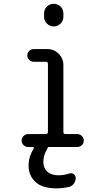

<svg xmlns="http://www.w3.org/2000/svg" viewBox="-20 -780 540 1019"><path d="M213.9 -709Q213.9 -730.5 229 -745.1Q244.1 -759.8 265.1 -759.8Q286.1 -759.8 301.3 -745.1Q316.4 -730.5 316.4 -709V-691.4Q316.4 -669.9 301.3 -654.8Q286.1 -639.6 265.1 -639.6Q244.1 -639.6 229 -654.8Q213.9 -669.9 213.9 -691.4ZM128.9 0Q115.2 0 105 -9.8Q94.7 -19.5 94.7 -33.7Q94.7 -47.9 105 -58.1Q115.2 -68.4 128.9 -68.4H222.7Q233.4 -68.4 234.4 -79.1V-441.4Q234.4 -452.1 222.7 -452.1H159.2Q145.5 -452.1 135.3 -461.9Q125 -471.7 125 -485.8Q125 -500 134.8 -509.8Q144.5 -519.5 159.2 -519.5H231.4Q266.6 -519.5 291.5 -494.6Q316.4 -469.7 316.4 -434.6V-79.1Q316.4 -68.4 327.1 -68.4H390.6Q404.3 -68.4 414.6 -58.1Q424.8 -47.9 424.8 -33.7Q424.8 -19.5 415 -9.8Q405.3 0 390.6 0H240.2Q232.4 0 230.5 10.7Q228.5 16.6 225.6 19.5Q210 47.9 210 80.1Q210 112.3 231.4 131.3Q252.9 150.4 290 150.4Q319.3 150.4 348.6 140.6Q360.4 136.7 371.1 144Q381.8 151.4 381.8 164.1Q381.8 180.7 372.1 194.3Q362.3 208 346.7 211.9Q311.5 219.7 280.3 219.7Q204.1 219.7 168 185.5Q131.8 151.4 131.8 99.6Q131.8 50.8 158.2 9.8Q160.2 6.8 158.7 3.4Q157.2 0 153.3 0Z"/></svg>

Font: Rounded-X Mgen+ 2m regular
Style: Regular
Weight: 400
Designer: [Source Han Sans]
Ryoko NISHIZUKA  (kana & ideographs); Paul D. Hunt (Latin, Greek & Cyrillic); Wenlong ZHANG  (bopomofo
Version: Version 1.059.20150602